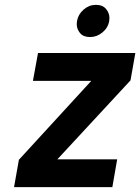

<svg xmlns="http://www.w3.org/2000/svg" viewBox="-20 -773 579 793"><path d="M352 -620Q324 -620 310.5 -636.5Q297 -653 297 -673Q297 -679 298 -686Q303 -714 325.5 -733.5Q348 -753 376 -753Q404 -753 418 -736Q432 -719 432 -699Q432 -693 431 -686Q426 -658 403 -639Q380 -620 352 -620ZM217 -115H464L444 0H38L58 -113L357 -439H116L137 -554H539L519 -441Z"/></svg>

Font: Fz Poppins SemBd
Style: Italic
Weight: 600
Italic angle: -10°
Designer: Ninad Kale (Devanagari), Jonny Pinhorn (Latin)
Foundry: Indian Type Foundry
Version: Vit hóa bi Vntype.Com & FontZin.Com